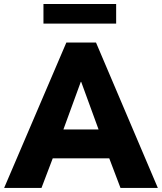

<svg xmlns="http://www.w3.org/2000/svg" viewBox="-38 -929 800 949"><path d="M290 -718.8H436.5L742.2 0H557.6L502 -146.5H222.7L167 0H-17.6ZM449.2 -289.1 363.3 -524.4H361.3L275.4 -289.1ZM176.8 -909.2H536.1V-812.5H176.8Z"/></svg>

Font: Min Sans Black
Style: Regular
Weight: 900
Designer: Jinseong-Kim, NotoSansCJK, Nunito
Foundry: Jinseong-Kim
Version: Version 1.000